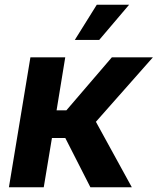

<svg xmlns="http://www.w3.org/2000/svg" viewBox="-20 -787 662 807"><path d="M17.5 0 107.8 -545.9H254.2L217.8 -323.3H259L450 -545.9H622.5L383.1 -275.1L534 0H359.9L254.5 -206.9H198.3L163.9 0ZM294.4 -619.1 386.8 -767.1H522.7L397 -619.1Z"/></svg>

Font: Inter Variable
Style: Italic
Weight: 400
Italic angle: -9.39999°
Designer: Rasmus Andersson
Foundry: rsms
Version: Version 4.001;git-9221beed3